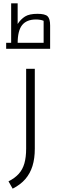

<svg xmlns="http://www.w3.org/2000/svg" viewBox="-20 -883 341 1153"><path d="M56 250 31 206Q69 187 92.5 161Q116 135 126.5 98Q137 61 137 10V-470H189V10Q189 69 175 114Q161 159 132 192.5Q103 226 56 250ZM47 -623V-863H86V-739Q105 -768 130.5 -784Q156 -800 205 -800Q251 -800 266 -785Q281 -770 281 -730V-623H242V-758Q233 -762 221 -764Q209 -766 196 -766Q140 -766 113 -732.5Q86 -699 86 -623ZM17 -590V-626H281V-590Z"/></svg>

Font: Changa ExtraLight ExtraLight
Style: Regular
Weight: 250
Version: Version 3.002; ttfautohint (v1.8.2)